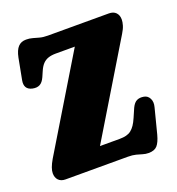

<svg xmlns="http://www.w3.org/2000/svg" viewBox="-133 -826 876 952"><g transform="rotate(-20 305.0 -350.0)"><path d="M567.5 -582 237.5 -36 76.5 -97H378.5Q398.5 -97 413.2 -100.8Q428 -104.5 439.2 -113.2Q450.5 -122 460 -136Q469.5 -150 478.5 -171L499 -218Q510.5 -242 526 -249.2Q541.5 -256.5 563 -252.5Q582.5 -249 592 -230.2Q601.5 -211.5 594.5 -185.5L560.5 -53Q550.5 -15.5 535.8 1.2Q521 18 490 18Q474 18 459.8 13.5Q445.5 9 428.2 4.5Q411 0 386 0H57.5Q34 0 21 -13.5Q8 -27 8 -50Q8 -63 14 -79.8Q20 -96.5 32.5 -118L366.5 -670.5L402.5 -603H226Q202 -603 185.2 -597.2Q168.5 -591.5 156.2 -578.5Q144 -565.5 134.5 -543L122.5 -515.5Q111.5 -491 95.8 -482.8Q80 -474.5 57 -479.5Q35.5 -484.5 27.2 -498.5Q19 -512.5 23 -534.5L44.5 -647.5Q52 -684.5 67.8 -701.5Q83.5 -718.5 110 -718.5Q128.5 -718.5 144 -714Q159.5 -709.5 177 -704.8Q194.5 -700 219.5 -700H540.5Q564.5 -700 577.5 -686.5Q590.5 -673 590.5 -650Q590.5 -637 585.5 -620Q580.5 -603 567.5 -582Z"/></g></svg>

Font: Fraunces 144pt S100 Black
Style: Regular
Weight: 900
Version: Version 1.000